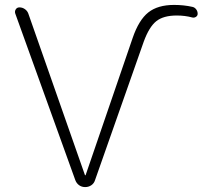

<svg xmlns="http://www.w3.org/2000/svg" viewBox="-20 -760 853 780"><path d="M762 -732Q771 -730 777 -722Q783 -714 783 -704Q783 -696 776 -691.5Q769 -687 761 -689Q732 -697 698 -697Q644 -697 615 -674Q586 -651 564 -591L366 -28Q362 -15 351 -7.5Q340 0 326 0Q312 0 301.5 -7.5Q291 -15 286 -28L42 -705Q39 -714 44 -722Q49 -730 59 -730Q71 -730 81 -723Q91 -716 95 -705L325 -49Q325 -48 327 -48Q328 -48 328 -49L519 -606Q544 -679 582.5 -709.5Q621 -740 687 -740Q727 -740 762 -732Z"/></svg>

Font: Rounded Mplus 1c Light
Style: Regular
Weight: 300
Version: Version 1.059.20150529